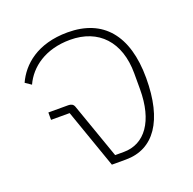

<svg xmlns="http://www.w3.org/2000/svg" viewBox="-103 -654 759 757"><g transform="rotate(-20 276.5 -275.0)"><path d="M242 0H301C418 0 486 -96 486 -275C486 -455 404 -550 256 -550C128 -550 59 -487 29 -421L54 -404C83 -468 151 -519 255 -519C374 -519 448 -441 448 -308V-242C448 -108 392 -31 303 -31H267L185 -264C181 -275 172 -279 161 -279H77V-248H155Z"/></g></svg>

Font: IBM Plex Thai ExtraLight
Style: Regular
Weight: 200
Designer: Mike Abbink, Paul van der Laan, Pieter van Rosmalen, Ben Mitchell, Mark Frömberg
Foundry: Bold Monday
Version: Version 1.0